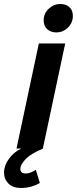

<svg xmlns="http://www.w3.org/2000/svg" viewBox="-70 -738 382 954"><path d="M12 0 123 -522H254L143 0ZM147 -636Q147 -671 172 -694.5Q197 -718 230 -718Q259 -718 275.5 -702Q292 -686 292 -659Q292 -625 267.5 -601Q243 -577 210 -577Q181 -577 164 -593.5Q147 -610 147 -636ZM-50 120Q-50 85 -26 51.5Q-2 18 36 0H144Q82 26 56.5 53.5Q31 81 31 100Q31 124 57 124Q71 124 83 119Q95 114 108 106L128 171Q110 182 86 189Q62 196 34 196Q-6 196 -28 174Q-50 152 -50 120Z"/></svg>

Font: Radio Canada SemiBold
Style: Italic
Weight: 600
Italic angle: -12°
Designer: Charles Daoud, Etienne Aubert Bonn, Alexandre Saumier Demers, Jacques Le Bailly
Foundry: Radio-Canada
Version: Version 2.104; ttfautohint (v1.8.4.7-5d5b);gftools[0.9.28.de